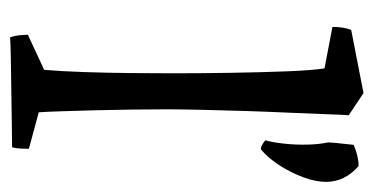

<svg xmlns="http://www.w3.org/2000/svg" viewBox="-204 -548 756 389"><g transform="rotate(90 174.5 -354.0)"><path d="M56 4Q53 -5 52 -14Q51 -23 51 -32L122 -65Q125 -100 126.5 -145.5Q128 -191 128.5 -238Q129 -285 129 -324Q129 -382 128 -444Q127 -506 125 -557Q123 -608 119 -633L35 -649Q35 -671 41 -687L169 -712L214 -682Q213 -671 212 -639.5Q211 -608 209 -565.5Q207 -523 205.5 -476Q204 -429 203 -385.5Q202 -342 202 -311Q202 -280 202.5 -241.5Q203 -203 204 -165.5Q205 -128 206 -98Q207 -68 208 -54L282 -34Q282 -27 281.5 -17.5Q281 -8 279 0Q266 0 235.5 0.5Q205 1 169 1.5Q133 2 102 2.5Q71 3 56 4ZM269 -640Q269 -644 270 -655.5Q271 -667 272.5 -678.5Q274 -690 274 -692Q297 -702 317 -702Q349 -674 349 -636Q349 -615 339.5 -589.5Q330 -564 315 -541Q300 -518 283 -504Q278 -504 271.5 -508Q265 -512 265 -514Q269 -528 271.5 -551Q274 -574 273.5 -598Q273 -622 269 -640Z"/></g></svg>

Font: Labrada
Style: Regular
Weight: 400
Designer: Mercedes Jáuregui
Foundry: Omnibus-Type Team
Version: Version 1.000; ttfautohint (v1.8.4.7-5d5b)